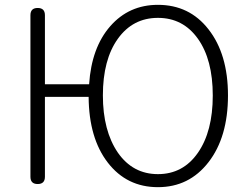

<svg xmlns="http://www.w3.org/2000/svg" viewBox="-20 -762 1024 795"><path d="M634 13Q505 13 426.5 -88.5Q348 -190 347 -361H166V-30Q166 0 136 0Q106 0 106 -30V-699Q106 -729 136 -729Q166 -729 166 -699V-413H257H349Q359 -565 436.5 -653.5Q514 -742 634 -742Q764 -742 843 -641Q924 -538 924 -367Q924 -194 843 -90Q763 13 634 13ZM634 -41Q738 -41 799.5 -129.5Q861 -218 861 -366.5Q861 -515 799.5 -601.5Q738 -688 634 -688Q530 -688 468 -601.5Q406 -515 406 -367Q406 -221 468 -130Q530 -41 634 -41Z"/></svg>

Font: GenSenRounded TW L
Style: Regular
Weight: 300
Version: Version 1.501;PS 1;hotconv 16.6.51;makeotf.lib2.5.65220